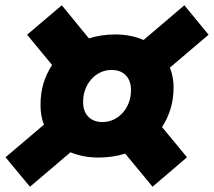

<svg xmlns="http://www.w3.org/2000/svg" viewBox="-20 -699 813 730"><path d="M456 -115Q409 -100 355 -100Q296 -100 248 -120L94 11L1 -101L147 -225Q134 -258 134 -300Q134 -345 145.5 -382.5Q157 -420 178 -452L83 -567L215 -679L318 -553Q364 -568 419 -568Q449 -568 476 -562.5Q503 -557 526 -547L681 -679L773 -567L626 -442Q640 -406 640 -368Q640 -323 628.5 -285.5Q617 -248 596 -216L691 -101L560 11ZM370 -235Q392 -235 411.5 -244Q431 -253 446 -269.5Q461 -286 469.5 -308Q478 -330 478 -357Q478 -392 458.5 -412.5Q439 -433 404 -433Q382 -433 362.5 -424Q343 -415 328 -398.5Q313 -382 304.5 -360Q296 -338 296 -311Q296 -276 315.5 -255.5Q335 -235 370 -235Z"/></svg>

Font: Celebes Black
Style: Italic
Weight: 900
Italic angle: -10°
Designer: Anugrah Pasau
Foundry: Lafontype
Version: Version 1.000; ttfautohint (v1.8.4)